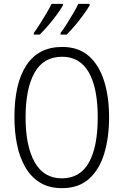

<svg xmlns="http://www.w3.org/2000/svg" viewBox="-20 -968 642 998"><path d="M547 -358Q547 -255 522.5 -172Q498 -89 444 -39.5Q390 10 302 10Q235 10 188 -19Q141 -48 111.5 -99Q82 -150 68.5 -216.5Q55 -283 55 -359Q55 -536 118 -630Q181 -724 303 -724Q388 -724 441.5 -677Q495 -630 521 -547.5Q547 -465 547 -358ZM113 -358Q113 -208 160.5 -124.5Q208 -41 301 -41Q396 -41 442 -123Q488 -205 488 -358Q488 -511 441.5 -592Q395 -673 303 -673Q206 -673 159.5 -590Q113 -507 113 -358ZM446 -940Q435 -921 414.5 -892.5Q394 -864 370 -835.5Q346 -807 326 -788H295V-797Q311 -818 329 -846.5Q347 -875 363 -902.5Q379 -930 387 -948H446ZM307 -940Q296 -920 275.5 -892Q255 -864 231 -836Q207 -808 186 -788H156V-797Q172 -819 190 -847.5Q208 -876 223.5 -902.5Q239 -929 248 -948H307Z"/></svg>

Font: Noto Sans Gujarati UI Condensed Light
Style: Regular
Weight: 300
Width: 3
Designer: Jelle Bosma - Monotype Design Team, Universal Thirst
Foundry: Monotype Imaging Inc.
Version: Version 2.106; ttfautohint (v1.8.4.7-5d5b)